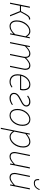

<svg xmlns="http://www.w3.org/2000/svg" viewBox="1807 -2559 974 4628"><g transform="rotate(90 2294.0 -245.0)"><path d="M44 0 140 -478H168L126 -264H250L318 -386Q353 -448 381 -467Q409 -486 434 -486Q446 -486 454 -482L446 -454Q442 -456 439 -456Q436 -456 432 -456Q414 -456 392.5 -441.5Q371 -427 342 -376L272 -252L374 0H344L248 -238H120L72 0Z M612 12Q549 12 510.5 -32Q472 -76 472 -160Q472 -229 493.5 -289Q515 -349 552.5 -394Q590 -439 636.5 -464.5Q683 -490 732 -490Q776 -490 807.5 -468Q839 -446 858 -410H862L880 -478H904L808 0H784L796 -78H792Q755 -39 709 -13.5Q663 12 612 12ZM614 -14Q664 -14 711.5 -42.5Q759 -71 804 -122L856 -372Q828 -422 797 -443Q766 -464 730 -464Q685 -464 643.5 -438.5Q602 -413 570 -370.5Q538 -328 519 -275Q500 -222 500 -166Q500 -90 531 -52Q562 -14 614 -14Z M994 0 1090 -478H1114L1102 -400H1106Q1147 -439 1189.5 -464.5Q1232 -490 1266 -490Q1326 -490 1350.5 -459.5Q1375 -429 1376 -388Q1427 -438 1472.5 -464Q1518 -490 1552 -490Q1612 -490 1638 -457.5Q1664 -425 1664 -374Q1664 -356 1662.5 -343.5Q1661 -331 1656 -310L1594 0H1566L1628 -306Q1633 -329 1634.5 -342Q1636 -355 1636 -370Q1636 -417 1615.5 -440.5Q1595 -464 1548 -464Q1524 -464 1478.5 -439Q1433 -414 1380 -358L1308 0H1280L1342 -306Q1347 -329 1348.5 -342Q1350 -355 1350 -370Q1350 -417 1329.5 -440.5Q1309 -464 1262 -464Q1238 -464 1192.5 -439Q1147 -414 1094 -358L1022 0Z M1950 12Q1868 12 1819 -38Q1770 -88 1770 -184Q1770 -252 1791 -308Q1812 -364 1847.5 -404.5Q1883 -445 1926.5 -467.5Q1970 -490 2016 -490Q2067 -490 2098.5 -468.5Q2130 -447 2144 -409Q2158 -371 2158 -322Q2158 -306 2156.5 -291.5Q2155 -277 2152 -264.5Q2149 -252 2146 -242H1794L1800 -268H2124Q2127 -283 2128.5 -297.5Q2130 -312 2130 -328Q2130 -362 2119 -393Q2108 -424 2082.5 -444Q2057 -464 2014 -464Q1974 -464 1935.5 -443Q1897 -422 1866 -384.5Q1835 -347 1816.5 -296Q1798 -245 1798 -186Q1798 -123 1819.5 -85.5Q1841 -48 1876 -31Q1911 -14 1952 -14Q1990 -14 2019.5 -26.5Q2049 -39 2076 -58L2090 -40Q2063 -19 2028.5 -3.5Q1994 12 1950 12Z M2346 12Q2289 12 2253.5 -15.5Q2218 -43 2218 -94Q2218 -136 2240 -166.5Q2262 -197 2296 -219.5Q2330 -242 2369 -261Q2408 -280 2442 -298.5Q2476 -317 2498 -339Q2520 -361 2520 -390Q2520 -422 2498 -442Q2476 -462 2432 -462Q2392 -462 2360.5 -448.5Q2329 -435 2300 -412L2284 -432Q2314 -456 2350 -473Q2386 -490 2434 -490Q2487 -490 2517.5 -463Q2548 -436 2548 -392Q2548 -356 2526 -329.5Q2504 -303 2470 -282.5Q2436 -262 2397 -243Q2358 -224 2324 -203.5Q2290 -183 2268 -157.5Q2246 -132 2246 -96Q2246 -60 2273 -38Q2300 -16 2348 -16Q2390 -16 2430 -31.5Q2470 -47 2498 -68L2512 -48Q2482 -26 2439.5 -7Q2397 12 2346 12Z M2764 12Q2715 12 2679.5 -10Q2644 -32 2625 -74Q2606 -116 2606 -176Q2606 -243 2627 -300Q2648 -357 2683.5 -399.5Q2719 -442 2764 -466Q2809 -490 2856 -490Q2905 -490 2940.5 -468Q2976 -446 2995 -404Q3014 -362 3014 -302Q3014 -235 2993 -178Q2972 -121 2936.5 -78.5Q2901 -36 2856 -12Q2811 12 2764 12ZM2766 -14Q2807 -14 2846 -36.5Q2885 -59 2916.5 -98Q2948 -137 2967 -188Q2986 -239 2986 -296Q2986 -379 2951.5 -421.5Q2917 -464 2854 -464Q2814 -464 2774.5 -441.5Q2735 -419 2703.5 -380Q2672 -341 2653 -290Q2634 -239 2634 -182Q2634 -100 2668.5 -57Q2703 -14 2766 -14Z M3060 222 3200 -478H3224L3212 -408H3216Q3255 -440 3300 -465Q3345 -490 3396 -490Q3459 -490 3497.5 -445.5Q3536 -401 3536 -318Q3536 -249 3514.5 -189Q3493 -129 3455.5 -84Q3418 -39 3372 -13.5Q3326 12 3276 12Q3233 12 3200 -11Q3167 -34 3146 -68H3144L3122 42L3088 222ZM3278 -14Q3323 -14 3364.5 -39.5Q3406 -65 3438 -107.5Q3470 -150 3489 -203.5Q3508 -257 3508 -312Q3508 -388 3477.5 -426Q3447 -464 3394 -464Q3352 -464 3301 -437.5Q3250 -411 3206 -370L3152 -102Q3181 -54 3211.5 -34Q3242 -14 3278 -14Z M3758 12Q3697 12 3670.5 -20.5Q3644 -53 3644 -104Q3644 -122 3646 -134.5Q3648 -147 3652 -168L3714 -478H3742L3680 -172Q3676 -150 3674 -136.5Q3672 -123 3672 -108Q3672 -62 3693 -38Q3714 -14 3762 -14Q3795 -14 3840 -39.5Q3885 -65 3942 -120L4014 -478H4042L3946 0H3922L3934 -80H3930Q3888 -41 3845 -14.5Q3802 12 3758 12Z M4262 12Q4201 12 4174.5 -20.5Q4148 -53 4148 -104Q4148 -122 4150 -134.5Q4152 -147 4156 -168L4218 -478H4246L4184 -172Q4180 -150 4178 -136.5Q4176 -123 4176 -108Q4176 -62 4197 -38Q4218 -14 4266 -14Q4299 -14 4344 -39.5Q4389 -65 4446 -120L4518 -478H4546L4450 0H4426L4438 -80H4434Q4392 -41 4349 -14.5Q4306 12 4262 12ZM4396 -574Q4342 -574 4319 -599.5Q4296 -625 4296 -672Q4296 -678 4297.5 -687Q4299 -696 4300 -702H4324Q4323 -692 4322.5 -685.5Q4322 -679 4322 -674Q4322 -637 4338.5 -617.5Q4355 -598 4398 -598Q4436 -598 4463.5 -615Q4491 -632 4509.5 -658Q4528 -684 4538 -712L4561 -710Q4551 -679 4530 -647.5Q4509 -616 4476 -595Q4443 -574 4396 -574Z"/></g></svg>

Font: Source Sans 3 ExtraLight
Style: Italic
Weight: 250
Italic angle: -11°
Designer: Paul D. Hunt
Foundry: Adobe
Version: Version 3.046;hotconv 1.0.118;makeotfexe 2.5.65603